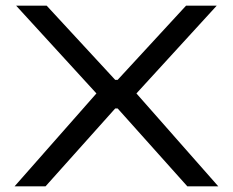

<svg xmlns="http://www.w3.org/2000/svg" viewBox="-20 -659 824 679"><path d="M31.5 0 328 -336.5 327.5 -321.5 37 -639H145L387.5 -376.5H396L638 -639H746.5L456 -321.5L455.5 -336.5L752 0H642.5L396 -275.5H387.5L141 0Z"/></svg>

Font: Anek Latin Expanded
Style: Regular
Weight: 400
Width: 7
Designer: Yesha Goshar
Foundry: Ek Type
Version: Version 1.003